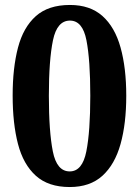

<svg xmlns="http://www.w3.org/2000/svg" viewBox="-20 -744 561 774"><path d="M261 10Q175 10 124.5 -35.5Q74 -81 52.5 -163.5Q31 -246 31 -359Q31 -470 52.5 -552Q74 -634 124.5 -679Q175 -724 262 -724Q343 -724 393 -679.5Q443 -635 466 -552.5Q489 -470 489 -358Q489 -246 466 -163.5Q443 -81 393 -35.5Q343 10 261 10ZM261 -53Q312 -53 328 -133.5Q344 -214 344 -358Q344 -502 328.5 -581.5Q313 -661 262 -661Q210 -661 193.5 -581.5Q177 -502 177 -358Q177 -214 193 -133.5Q209 -53 261 -53Z"/></svg>

Font: Noto Serif Thai SemiCondensed
Style: Bold
Weight: 700
Width: 4
Designer: Monotype Design Team
Foundry: Monotype Imaging Inc.
Version: Version 2.002; ttfautohint (v1.8.4.7-5d5b)